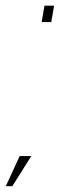

<svg xmlns="http://www.w3.org/2000/svg" viewBox="-74 -622 210 678"><path d="M83 -602 73 -544H107L117 -602ZM-53.5 35.5H-30.5L36.5 -71H-4.5Z"/></svg>

Font: Anybody UltraCondensed ExtraLight
Style: Italic
Weight: 250
Width: 1
Italic angle: -10°
Version: Version 1.113;gftools[0.9.25]